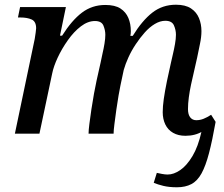

<svg xmlns="http://www.w3.org/2000/svg" viewBox="-20 -566 950 813"><path d="M729 227Q696 227 671.5 221Q647 215 631 208L644 166Q653 168 666 170.5Q679 173 690 173Q716 173 743.5 154Q771 135 795 95Q819 55 833 -8L874 -80L893 -50Q879 29 865 82.5Q851 136 833.5 168Q816 200 790.5 213.5Q765 227 729 227ZM765 9Q735 9 713 -3.5Q691 -16 680 -39Q669 -62 669 -91Q669 -115 673.5 -147Q678 -179 687 -223L704 -301Q707 -315 712 -336Q717 -357 721 -379.5Q725 -402 725 -419Q725 -439 716.5 -458.5Q708 -478 680 -478Q658 -478 635.5 -464.5Q613 -451 593 -428.5Q573 -406 555 -379Q537 -352 524 -323.5Q511 -295 504 -270L490 -204Q487 -190 482 -161.5Q477 -133 472.5 -100.5Q468 -68 464.5 -40.5Q461 -13 461 0H355Q355 -14 358.5 -41.5Q362 -69 367 -103Q372 -137 378 -169.5Q384 -202 389 -225L406 -301Q409 -318 414 -339Q419 -360 422.5 -381.5Q426 -403 426 -419Q426 -438 418 -457.5Q410 -477 382 -477Q352 -477 322.5 -454.5Q293 -432 267.5 -396Q242 -360 224.5 -322.5Q207 -285 201 -255L147 0H43L127 -401Q129 -414 131 -427.5Q133 -441 133 -446Q133 -475 114 -483.5Q95 -492 66 -492H56L65 -536H259L234 -415H243Q284 -480 327 -512.5Q370 -545 426 -545Q467 -545 490 -530Q513 -515 523.5 -490Q534 -465 534 -434Q534 -429 533.5 -424Q533 -419 532 -414H542Q582 -479 625 -512.5Q668 -546 725 -546Q765 -546 788.5 -530.5Q812 -515 822.5 -489.5Q833 -464 833 -434Q833 -409 826.5 -379Q820 -349 815 -323L789 -208Q783 -180 779.5 -153.5Q776 -127 776 -104Q776 -81 785.5 -69Q795 -57 811 -57Q827 -57 842 -63Q857 -69 874 -80L893 -50Q869 -29 838 -10Q807 9 765 9Z"/></svg>

Font: ET Text
Style: Italic
Weight: 470
Italic angle: -12°
Designer: Monotype Design Team
Foundry: Monotype Imaging Inc.
Version: Version 2.009